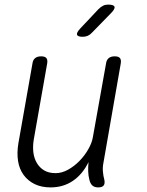

<svg xmlns="http://www.w3.org/2000/svg" viewBox="-20 -805 640 835"><path d="M407 10Q391 10 382 2Q373 -6 369 -22Q364 -41 363.5 -60Q363 -79 365 -100Q339 -47 297 -18.5Q255 10 200 10Q160 10 130.5 -4.5Q101 -19 82.5 -44.5Q64 -70 58.5 -105Q53 -140 60 -182L121 -528Q123 -544 132.5 -552Q142 -560 159 -560Q176 -560 182 -552Q188 -544 185 -528L127 -199Q122 -170 125 -143.5Q128 -117 140 -96.5Q152 -76 172 -64Q192 -52 222 -52Q249 -52 276 -67Q303 -82 325.5 -105Q348 -128 364 -156Q380 -184 384 -209L441 -528Q443 -544 452.5 -552Q462 -560 479 -560Q496 -560 502 -552Q508 -544 505 -528L430 -98Q426 -79 427.5 -59.5Q429 -40 434 -22Q437 -6 430.5 2Q424 10 407 10ZM340 -645Q318 -645 315 -654Q312 -663 329 -681L408 -765Q418 -775 428 -780Q438 -785 450 -785Q475 -785 478 -775.5Q481 -766 462 -747L380 -663Q372 -654 362 -649.5Q352 -645 340 -645Z"/></svg>

Font: Maple Mono NL ExtraLight
Style: Italic
Weight: 275
Italic angle: -10°
Monospace: yes
Designer: subframe7536
Version: Version 7.000